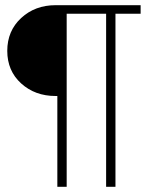

<svg xmlns="http://www.w3.org/2000/svg" viewBox="-20 -720 570 740"><path d="M389 0V-667H237V0H201V-350H194Q115 -350 61.5 -398.5Q8 -447 8 -524Q8 -601 61.5 -650.5Q115 -700 194 -700H522V-667H425V0Z"/></svg>

Font: TitilliumMaps29L
Style: 1 wt
Weight: 100
Designer: Campivisivi
Foundry: Accademia di Belle Arti di Urbino and students of MA course of Visual design
Version: Version 001.001